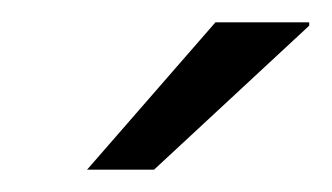

<svg xmlns="http://www.w3.org/2000/svg" viewBox="-20 -743 297 172"><path d="M58 -591 173 -723H257V-720L118 -591Z"/></svg>

Font: Archivo SemiExpanded ExtraLight
Style: Italic
Weight: 250
Width: 6
Italic angle: -10°
Designer: Hector Gatti
Foundry: Omnibus-Type
Version: Version 2.001